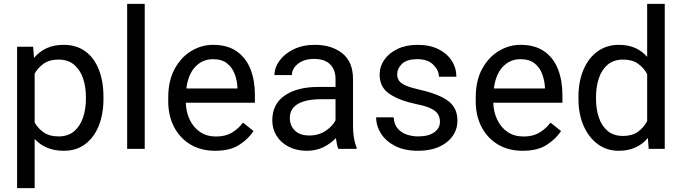

<svg xmlns="http://www.w3.org/2000/svg" viewBox="-20 -770 3529 993"><path d="M515.1 -268.6V-258.3Q515.1 -181.2 491.2 -120.6Q467.3 -60.1 421.4 -25.1Q375.5 9.8 310.1 9.8Q261.2 9.8 223.6 -6.1Q186 -22 159.2 -51.3V203.1H68.4V-528.3H151.4L155.8 -470.2Q182.6 -502.9 220.7 -520.5Q258.8 -538.1 308.6 -538.1Q375.5 -538.1 421.4 -504.4Q467.3 -470.7 491.2 -409.9Q515.1 -349.1 515.1 -268.6ZM424.3 -258.3V-268.6Q424.3 -321.3 409.4 -365.2Q394.5 -409.2 363 -435.5Q331.5 -461.9 282.2 -461.9Q236.3 -461.9 206.5 -441.2Q176.8 -420.4 159.2 -389.2V-136.2Q177.2 -105 206.8 -84.7Q236.3 -64.5 283.2 -64.5Q332 -64.5 363.3 -91.1Q394.5 -117.7 409.4 -161.9Q424.3 -206.1 424.3 -258.3Z M728.5 -750V0H637.7V-750Z M1092.8 9.8Q1019 9.8 964.6 -22.9Q910.2 -55.7 880.1 -113.5Q850.1 -171.4 850.1 -245.6V-266.1Q850.1 -352.5 883.1 -413.3Q916 -474.1 969 -506.1Q1022 -538.1 1081.1 -538.1Q1156.7 -538.1 1204.8 -504.2Q1252.9 -470.2 1275.6 -411.9Q1298.3 -353.5 1298.3 -279.3V-238.8H940.9Q942.4 -190.4 961.4 -150.6Q980.5 -110.8 1014.9 -87.4Q1049.3 -64 1097.7 -64Q1145.5 -64 1178.7 -83.5Q1211.9 -103 1236.8 -135.7L1291.5 -92.3Q1266.1 -53.2 1218.8 -21.7Q1171.4 9.8 1092.8 9.8ZM1081.1 -463.9Q1027.3 -463.9 990.2 -424.8Q953.1 -385.7 943.8 -312.5H1208V-319.3Q1206.1 -354.5 1193.6 -387.7Q1181.2 -420.9 1154.3 -442.4Q1127.4 -463.9 1081.1 -463.9Z M1730 0Q1725.6 -9.8 1722.4 -24.7Q1719.2 -39.6 1717.3 -55.7Q1691.9 -28.8 1653.8 -9.5Q1615.7 9.8 1566.9 9.8Q1513.2 9.8 1472.9 -11.2Q1432.6 -32.2 1410.4 -67.6Q1388.2 -103 1388.2 -147Q1388.2 -231.9 1452.6 -276.1Q1517.1 -320.3 1626 -320.3H1715.3V-362.3Q1715.3 -409.2 1687.3 -437.3Q1659.2 -465.3 1604 -465.3Q1552.7 -465.3 1521.2 -440.2Q1489.7 -415 1489.7 -381.8H1399.4Q1399.4 -419.9 1425.3 -455.8Q1451.2 -491.7 1498.3 -514.9Q1545.4 -538.1 1609.4 -538.1Q1695.3 -538.1 1750.5 -494.1Q1805.7 -450.2 1805.7 -361.3V-115.2Q1805.7 -88.9 1810.3 -59.1Q1814.9 -29.3 1824.2 -7.8V0ZM1580.1 -69.3Q1628.9 -69.3 1664.8 -93.8Q1700.7 -118.2 1715.3 -147.9V-256.8H1640.6Q1563 -256.8 1521 -232.7Q1479 -208.5 1479 -159.2Q1479 -121.6 1504.4 -95.5Q1529.8 -69.3 1580.1 -69.3Z M2255.4 -140.1Q2255.4 -159.7 2246.8 -176.5Q2238.3 -193.4 2212.2 -207.3Q2186 -221.2 2133.8 -231.4Q2045.4 -250 1994.4 -284.4Q1943.4 -318.8 1943.4 -383.8Q1943.4 -425.8 1967.5 -460.7Q1991.7 -495.6 2035.9 -516.8Q2080.1 -538.1 2139.2 -538.1Q2202.6 -538.1 2247.6 -515.6Q2292.5 -493.2 2316.4 -455.8Q2340.3 -418.5 2340.3 -373H2250Q2250 -405.8 2221.4 -434.8Q2192.9 -463.9 2139.2 -463.9Q2083 -463.9 2058.6 -439.5Q2034.2 -415 2034.2 -386.2Q2034.2 -366.7 2043.9 -352.5Q2053.7 -338.4 2079.8 -327.1Q2106 -315.9 2155.8 -304.7Q2253.4 -282.2 2299.6 -246.6Q2345.7 -210.9 2345.7 -147Q2345.7 -77.6 2289.8 -33.9Q2233.9 9.8 2141.6 9.8Q2071.8 9.8 2023.4 -15.1Q1975.1 -40 1950.2 -79.6Q1925.3 -119.1 1925.3 -163.1H2016.1Q2018.1 -126 2037.6 -104.2Q2057.1 -82.5 2085.4 -73.5Q2113.8 -64.5 2141.6 -64.5Q2196.8 -64.5 2226.1 -85.9Q2255.4 -107.4 2255.4 -140.1Z M2683.1 9.8Q2609.4 9.8 2554.9 -22.9Q2500.5 -55.7 2470.5 -113.5Q2440.4 -171.4 2440.4 -245.6V-266.1Q2440.4 -352.5 2473.4 -413.3Q2506.3 -474.1 2559.3 -506.1Q2612.3 -538.1 2671.4 -538.1Q2747.1 -538.1 2795.2 -504.2Q2843.3 -470.2 2866 -411.9Q2888.7 -353.5 2888.7 -279.3V-238.8H2531.2Q2532.7 -190.4 2551.8 -150.6Q2570.8 -110.8 2605.2 -87.4Q2639.6 -64 2688 -64Q2735.8 -64 2769 -83.5Q2802.2 -103 2827.1 -135.7L2881.8 -92.3Q2856.4 -53.2 2809.1 -21.7Q2761.7 9.8 2683.1 9.8ZM2671.4 -463.9Q2617.7 -463.9 2580.6 -424.8Q2543.5 -385.7 2534.2 -312.5H2798.3V-319.3Q2796.4 -354.5 2783.9 -387.7Q2771.5 -420.9 2744.6 -442.4Q2717.8 -463.9 2671.4 -463.9Z M2971.7 -258.3V-268.6Q2971.7 -349.1 2997.8 -409.9Q3023.9 -470.7 3070.8 -504.4Q3117.7 -538.1 3180.7 -538.1Q3228.5 -538.1 3264.9 -522Q3301.3 -505.9 3327.1 -475.6V-750H3418V0H3335L3330.6 -56.6Q3304.7 -24.9 3267.1 -7.6Q3229.5 9.8 3179.7 9.8Q3117.7 9.8 3070.8 -25.1Q3023.9 -60.1 2997.8 -120.6Q2971.7 -181.2 2971.7 -258.3ZM3062.5 -268.6V-258.3Q3062.5 -206.1 3077.1 -162.4Q3091.8 -118.7 3122.6 -92.8Q3153.3 -66.9 3202.1 -66.9Q3249.5 -66.9 3279.3 -88.4Q3309.1 -109.9 3327.1 -143.6V-386.7Q3309.6 -419.4 3279.5 -440.7Q3249.5 -461.9 3203.1 -461.9Q3153.8 -461.9 3122.8 -435.5Q3091.8 -409.2 3077.1 -365.2Q3062.5 -321.3 3062.5 -268.6Z"/></svg>

Font: Vazirmatn RD UI
Style: Regular
Weight: 400
Designer: Saber Rastikerdar
Foundry: Saber Rastikerdar
Version: Version 33.003